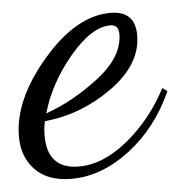

<svg xmlns="http://www.w3.org/2000/svg" viewBox="-53 -397 456 479"><g transform="rotate(-5 175.5 -158.0)"><path d="M-14 -72Q-14 -164 70 -262Q154 -360 240 -360Q302 -360 302 -299Q302 -226 224 -170Q146 -114 54 -105Q50 -88 50 -69Q50 15 129 15Q190 15 252 -36Q314 -87 353 -162L365 -153Q325 -64 254 -10Q183 44 108 44Q49 44 17.5 11.5Q-14 -21 -14 -72ZM59 -124Q129 -149 193.5 -199Q258 -249 258 -306Q258 -329 237 -329Q190 -329 135 -263.5Q80 -198 59 -124Z"/></g></svg>

Font: DancingScriptRegular
Style: Regular
Weight: 400
Designer: Pablo Impallari
Foundry: Pablo Impallari. www.impallari.com
Version: Version 1.002